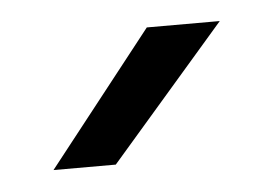

<svg xmlns="http://www.w3.org/2000/svg" viewBox="-28 -742 305 215"><g transform="rotate(-5 125.0 -635.0)"><path d="M143 -710H225L95 -560H25Z"/></g></svg>

Font: PT Root UI Web
Style: Regular
Weight: 400
Designer: Vitaly Kuzmin
Foundry: ParaType Ltd.
Version: Version 1.000W